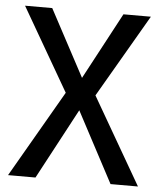

<svg xmlns="http://www.w3.org/2000/svg" viewBox="-51 -750 667 795"><g transform="rotate(5 282.0 -352.5)"><path d="M12 0 231 -379V-342L21 -705H134L291 -411H273L430 -705H544L333 -342V-379L552 0H438L273 -311H292L126 0Z"/></g></svg>

Font: Nunito Sans 10pt Condensed SemiBold
Style: Regular
Weight: 600
Width: 3
Designer: Vernon Adams
Foundry: Vernon Adams
Version: Version 3.101;gftools[0.9.27]